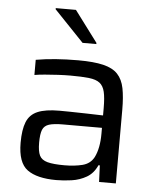

<svg xmlns="http://www.w3.org/2000/svg" viewBox="-53 -780 675 833"><g transform="rotate(5 284.5 -363.5)"><path d="M223 8Q139 8 97 -22.5Q55 -53 55 -140Q55 -197 68.5 -230.5Q82 -264 116 -278.5Q150 -293 211 -293Q225 -293 258 -292.5Q291 -292 330 -291Q369 -290 401 -289V-321Q401 -366 395 -391.5Q389 -417 373 -429.5Q357 -442 326 -445.5Q295 -449 245 -449Q222 -449 192 -447.5Q162 -446 134 -443.5Q106 -441 89 -438V-504Q169 -518 273 -518Q341 -518 382.5 -508Q424 -498 445.5 -475Q467 -452 474.5 -414Q482 -376 482 -321V0H409L406 -72H400Q384 -36 354.5 -19Q325 -2 290 3Q255 8 223 8ZM253 -59Q296 -59 330.5 -67.5Q365 -76 381 -106Q401 -146 401 -209V-235H231Q192 -235 171 -228.5Q150 -222 142.5 -203.5Q135 -185 135 -147Q135 -110 144 -91.5Q153 -73 178.5 -66Q204 -59 253 -59ZM285 -595 156 -730V-735H244L345 -600V-595Z"/></g></svg>

Font: Saira
Style: Regular
Weight: 400
Designer: Hector Gatti with collaboration of the Omnibus-Type team
Foundry: Omnibus-Type
Version: Version 1.100; ttfautohint (v1.8.3)